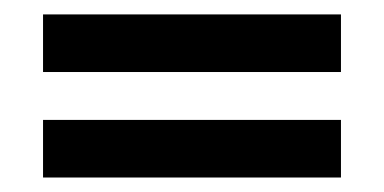

<svg xmlns="http://www.w3.org/2000/svg" viewBox="-20 -336 538 269"><path d="M40.3 -315.8H457.7V-235.1H40.3ZM40.3 -168H457.7V-87.3H40.3Z"/></svg>

Font: Genos Thin
Style: Regular
Weight: 100
Designer: Robert E. Leuschke
Foundry: Robert E. Leuschke
Version: Version 1.010